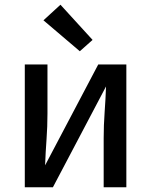

<svg xmlns="http://www.w3.org/2000/svg" viewBox="-20 -793 640 813"><path d="M85 0V-520H181V-312Q181 -257 177 -202.5Q173 -148 171 -93L396 -520H515V0H419V-208Q419 -263 423 -317.5Q427 -372 429 -427L204 0ZM318 -576 164 -707 236 -773 372 -624Z"/></svg>

Font: Zed Mono Medium Extended
Style: Regular
Weight: 500
Width: 7
Monospace: yes
Designer: Belleve Invis
Foundry: Belleve Invis
Version: Version 1.0.0; ttfautohint (v1.8.4)